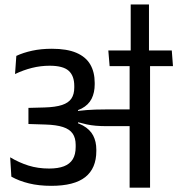

<svg xmlns="http://www.w3.org/2000/svg" viewBox="-20 -868 820 888"><path d="M780 -562 774.5 -634.5H481L487 -562ZM579.5 0H674V-589H579.5ZM27 -140.5 32.5 -51Q68 -31 114 -19.8Q160 -8.5 217 -8.5Q323.5 -8.5 374.5 -49Q425.5 -89.5 425.5 -169.5V-176Q425.5 -213 411 -241Q396.5 -269 363.5 -287.5Q330.5 -306 275 -314.5L274 -347Q326 -349.5 357.8 -366.2Q389.5 -383 403.8 -411.5Q418 -440 418 -478V-484.5Q418 -534.5 397.5 -569.8Q377 -605 333.2 -623.8Q289.5 -642.5 220 -642.5Q170 -642.5 128.8 -633.5Q87.5 -624.5 55.5 -609.5L49.5 -525.5Q88 -544 128 -554Q168 -564 209.5 -564Q271.5 -564 297.5 -540.8Q323.5 -517.5 323.5 -470.5V-463Q323.5 -432 310.2 -412.2Q297 -392.5 267 -382.5Q237 -372.5 186 -371L111.5 -369V-294.5L191 -292Q240.5 -290.5 271.2 -280.5Q302 -270.5 316 -250.2Q330 -230 330 -198V-188Q330 -153.5 316.5 -131.5Q303 -109.5 275.8 -99Q248.5 -88.5 207.5 -88.5Q155.5 -88.5 111.8 -102.2Q68 -116 27 -140.5ZM269 -355V-306.5L339 -291L341.5 -302.5Q363 -296.5 381.8 -292.5Q400.5 -288.5 422.8 -286.5Q445 -284.5 476.5 -284.5H613.5V-362H474.5Q443 -362 421.5 -361.2Q400 -360.5 381.5 -359Q363 -357.5 341 -355L340 -363.5ZM584.5 -847.5V-622.5H669V-847.5Z"/></svg>

Font: Anek Devanagari Medium Medium
Style: Regular
Weight: 500
Version: Version 1.003